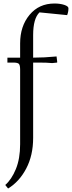

<svg xmlns="http://www.w3.org/2000/svg" viewBox="-20 -766 408 1089"><path d="M9.8 283.2Q45.4 252.4 69.8 193.4Q94.2 134.3 94.2 51.8V-371.1Q94.2 -396 87.2 -403.6Q80.1 -411.1 55.2 -411.1H22V-439H94.2V-520Q94.2 -617.7 147.7 -681.9Q201.2 -746.1 289.1 -746.1Q320.8 -746.1 344.5 -738.3Q368.2 -730.5 368.2 -719.2Q368.2 -698.2 360.8 -680.2L204.1 -695.8Q168 -661.1 168 -566.9V-439Q230.5 -439 300.8 -445.8L304.2 -418V-411.1L275.9 -408.2Q246.1 -411.1 199.2 -411.1H168V16.1Q168 115.2 128.7 189.9Q89.4 264.6 25.9 303.2Z"/></svg>

Font: Dihjauti S
Style: Regular
Weight: 400
Designer: T. Christopher White
Version: Version 3.0.0